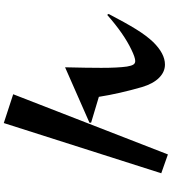

<svg xmlns="http://www.w3.org/2000/svg" viewBox="35 -898 929 1040"><g transform="rotate(-90 500.0 -377.5)"><path d="M82 31 354 -822 510 -771 184 67ZM356 -358 656 -490Q653 -369 653 -294Q653 -204 660 -155Q664 -131 670.5 -120.5Q677 -110 690 -110Q709 -110 752 -131Q838 -172 940 -262L945 -254Q897 -162 862.5 -106Q828 -50 793 -13Q730 51 671 51Q631 51 599 19Q567 -13 549 -73Q513 -198 496 -307L356 -349Z"/></g></svg>

Font: Tiejili SC
Style: Regular
Weight: 400
Designer: Buernia
Foundry: Ershou Xiaoxi Press
Version: Version 1.100